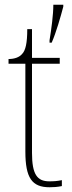

<svg xmlns="http://www.w3.org/2000/svg" viewBox="-20 -780 305 810"><path d="M189 -610V-600H198C217 -643 236 -710 247 -752V-760H205C205 -718 197 -659 189 -610ZM189 10C205 10 222 9 241 5V-20C221 -16 208 -15 188 -15C137 -15 115 -44 115 -135V-511H232V-536H115V-657H95C95 -599 88 -567 73 -552C62 -539 42 -531 16 -531V-511H87V-141C87 -29 115 10 189 10Z"/></svg>

Font: Noto Serif Devanagari SemiCondensed Thin
Style: Regular
Weight: 100
Width: 4
Designer: Universal Thirst, Indian Type Foundry and the Monotype Design Team
Foundry: Monotype Imaging Inc.
Version: Version 2.004